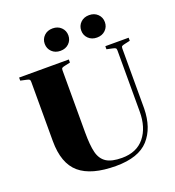

<svg xmlns="http://www.w3.org/2000/svg" viewBox="-161 -1039 1071 1176"><g transform="rotate(-20 374.0 -450.5)"><path d="M238 -840Q238 -871 259.5 -892Q281 -913 315 -913Q349 -913 370.5 -892Q392 -871 392 -840Q392 -809 370.5 -788Q349 -767 315 -767Q281 -767 259.5 -788Q238 -809 238 -840ZM476 -840Q476 -871 497.5 -892Q519 -913 553 -913Q587 -913 608.5 -892Q630 -871 630 -840Q630 -809 608.5 -788Q587 -767 553 -767Q519 -767 497.5 -788Q476 -809 476 -840ZM394 12Q234 12 157.5 -53Q81 -118 81 -264V-650Q81 -661 76.5 -665Q72 -669 57 -672L20 -680V-700H344V-680L308 -672Q294 -669 289.5 -665.5Q285 -662 285 -651V-246Q285 -161 297 -114Q309 -67 343.5 -44.5Q378 -22 445 -22Q541 -22 592 -85Q643 -148 643 -252V-650Q643 -661 638.5 -665Q634 -669 619 -672L582 -680V-700H734V-680L698 -672Q684 -669 679.5 -665.5Q675 -662 675 -651V-260Q673 -134 607 -61Q541 12 394 12Z"/></g></svg>

Font: Chonburi
Style: Regular
Weight: 400
Designer: Thanarat Vachiruckul and Stawix Ruecha
Foundry: Cadson Demak & Katatrad
Version: Version 1.000